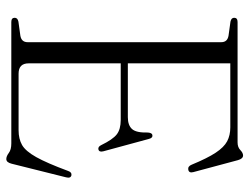

<svg xmlns="http://www.w3.org/2000/svg" viewBox="-109 -648 772 594"><g transform="rotate(90 277.0 -351.0)"><path d="M35 -689.5Q35 -700 48 -700H420.5Q435.5 -700 444.2 -708.5Q453 -717 461 -717Q471 -717 475.5 -701L512.5 -563Q516 -549.5 505 -547.5Q494.5 -545.5 489.5 -558Q469.5 -606.5 452.5 -632.2Q435.5 -658 417 -667.8Q398.5 -677.5 374 -677.5H176V-360.5H342.5Q367.5 -360.5 379.2 -373.5Q391 -386.5 390 -422.5Q391 -435.5 398 -436.5Q407 -438 410 -425L448 -285Q451.5 -272 442.5 -269.5Q434 -267.5 429 -278Q411.5 -314 395.8 -326.2Q380 -338.5 351 -338.5H176V-53.5Q176 -22.5 208 -22.5H383Q409.5 -22.5 428.5 -33.2Q447.5 -44 466 -77Q484.5 -110 509 -176Q513 -187.5 522 -186Q532.5 -184 528.5 -169L486.5 -1Q482.5 15.5 472 15.5Q463.5 15.5 453.2 7.8Q443 0 423.5 0H48Q35 0 35 -10.5Q35 -19.5 47 -22L90.5 -28Q110.5 -31.5 110.5 -50.5V-649.5Q110.5 -668.5 90.5 -672L47 -678Q35 -680.5 35 -689.5Z"/></g></svg>

Font: Fraunces 144pt S050 Light
Style: Regular
Weight: 300
Version: Version 1.000; ttfautohint (v1.8.3)